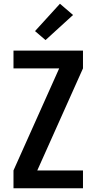

<svg xmlns="http://www.w3.org/2000/svg" viewBox="-20 -1005 515 1025"><path d="M52 0V-95L296 -640H52V-735H423V-640L179 -95H423V0ZM223 -791 167 -839 300 -985 370 -925Z"/></svg>

Font: Iosevka QP
Style: Bold
Weight: 700
Designer: Belleve Invis
Foundry: Belleve Invis
Version: Version 20.0.0; ttfautohint (v1.8.4)